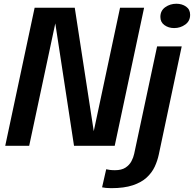

<svg xmlns="http://www.w3.org/2000/svg" viewBox="-20 -779 1036 1026"><path d="M136 0H8L165 -737.5H379.5L481 -78L621.5 -737.5H750L593 0H375.5L275.5 -654ZM910.5 -629Q880.5 -629 858.8 -644.8Q837 -660.5 837 -688.5Q837 -722 863 -740.5Q889 -759 922.5 -759Q952.5 -759 974.2 -743.8Q996 -728.5 996 -700Q996 -666.5 970 -647.8Q944 -629 910.5 -629ZM574 226.5Q559 226.5 546.2 225.2Q533.5 224 525.5 222L547.5 125.5Q555.5 127.5 567.2 129Q579 130.5 594.5 130.5Q629.5 130.5 650.5 116.8Q671.5 103 682.2 82.8Q693 62.5 697 43L819.5 -531H951L828.5 47Q821.5 80 806.8 111.8Q792 143.5 764 169.5Q736 195.5 689.8 211Q643.5 226.5 574 226.5Z"/></svg>

Font: Epilogue SemiBold
Style: Italic
Weight: 600
Italic angle: -12°
Designer: Tyler Finck
Foundry: Etcetera Type Co
Version: Version 2.111; ttfautohint (v1.8.3)